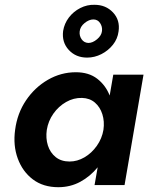

<svg xmlns="http://www.w3.org/2000/svg" viewBox="-20 -771 624 800"><path d="M243 -642Q248 -673 267 -698Q286 -723 314.5 -737.5Q343 -752 374 -751Q421 -751 451 -719Q481 -687 474 -640Q470 -609 450.5 -584.5Q431 -560 402.5 -545.5Q374 -531 343 -531Q296 -531 266.5 -563Q237 -595 243 -642ZM312 -640Q310 -622 320 -607.5Q330 -593 348 -592Q366 -592 384.5 -607.5Q403 -623 405 -642Q407 -660 397 -675Q387 -690 369 -690Q351 -690 332.5 -675Q314 -660 312 -640ZM43 -230Q52 -299 88.5 -353Q125 -407 179.5 -438.5Q234 -470 296 -470Q350 -470 385 -443Q420 -416 437 -373L452 -460H578L499 0H374L387 -74Q356 -36 314.5 -13.5Q273 9 223 9Q160 9 117 -23.5Q74 -56 54 -110.5Q34 -165 43 -230ZM175 -230Q170 -195 179.5 -165Q189 -135 212 -116.5Q235 -98 270 -98Q302 -98 332 -115.5Q362 -133 383.5 -163.5Q405 -194 411 -230Q416 -265 406.5 -295Q397 -325 375.5 -343.5Q354 -362 322 -363Q287 -364 255.5 -346Q224 -328 202.5 -297.5Q181 -267 175 -230Z"/></svg>

Font: Von Semi
Style: Italic
Weight: 600
Version: Version 4.000; ttfautohint (v1.8.4.7-5d5b)